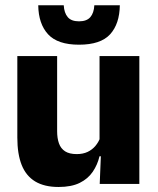

<svg xmlns="http://www.w3.org/2000/svg" viewBox="-20 -707 606 738"><path d="M199.6 -491.4V-202.7Q199.6 -175.7 206.6 -155.9Q213.6 -136.1 230.1 -125.4Q246.7 -114.7 275 -114.7Q299.1 -114.7 316.9 -123.2Q334.6 -131.7 346.7 -146.1Q358.9 -160.5 365 -177.9L388.7 -106.4H362.5Q354.7 -73.5 336.4 -46.6Q318.1 -19.7 286.3 -4Q254.5 11.7 205.1 11.7Q150.6 11.7 115.3 -9.5Q80.1 -30.8 63.3 -72.9Q46.6 -115 46.6 -178.1V-491.4ZM515.6 -491.4V0H363.3L368.3 -122.9L362.6 -137.2V-491.4ZM283.7 -535.2Q201.7 -535.2 164.9 -575.1Q128 -615.1 127 -686.8H225Q226.6 -657.5 240.3 -641.3Q253.9 -625 283.7 -625Q313.2 -625 327.1 -641Q341 -657 342.6 -686.8H440.6Q439.6 -615.1 403.2 -575.1Q366.7 -535.2 283.7 -535.2Z"/></svg>

Font: Anek Latin Medium
Style: Regular
Weight: 500
Designer: Yesha Goshar
Foundry: Ek Type
Version: Version 1.003